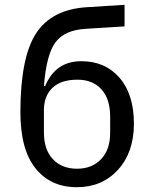

<svg xmlns="http://www.w3.org/2000/svg" viewBox="-20 -768 640 800"><path d="M300 12Q191 12 128 -66.5Q65 -145 65 -300Q65 -528 130 -628.5Q195 -729 342 -738L499 -748V-658L338 -648Q249 -643 211 -591.5Q173 -540 163 -409H168Q211 -513 319 -513Q418 -513 478 -444Q538 -375 538 -252Q538 -134 472 -61Q406 12 300 12ZM301 -65Q363 -65 401 -104.5Q439 -144 439 -215V-281Q439 -356 402.5 -396Q366 -436 303 -436Q234 -436 198.5 -402Q163 -368 163 -309V-216Q163 -144 200.5 -104.5Q238 -65 301 -65Z"/></svg>

Font: IBM Plex Mono Text
Style: Regular
Weight: 450
Designer: Mike Abbink, Paul van der Laan, Pieter van Rosmalen
Foundry: Bold Monday
Version: Version 2.000